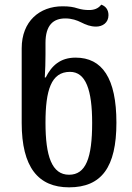

<svg xmlns="http://www.w3.org/2000/svg" viewBox="-20 -792 564 823"><path d="M276 11C415 11 479 -75 479 -266C479 -457 418 -545 304 -545C238 -545 201 -510 176 -460H172C174 -491 175 -531 175 -558V-608C175 -685 209 -713 260 -713C288 -713 310 -705 328 -696C348 -686 367 -678 392 -678C419 -678 445 -694 445 -727C445 -751 432 -766 414 -772C401 -755 383 -749 362 -749C344 -749 330 -751 313 -756C295 -762 277 -765 248 -765C150 -765 73 -701 73 -585V-265C73 -75 144 11 276 11ZM276 -43C202 -43 175 -123 175 -266C175 -405 199 -484 280 -484C348 -484 375 -406 375 -265C375 -115 348 -43 276 -43Z"/></svg>

Font: Noto Serif Georgian Condensed Medium
Style: Regular
Weight: 500
Width: 3
Designer: Monotype Design Team, Akaki Razmadze
Foundry: Google LLC
Version: Version 2.003